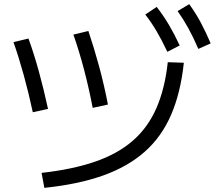

<svg xmlns="http://www.w3.org/2000/svg" viewBox="-20 -875 1040 925"><path d="M180.3 -42.1Q329 -58.7 437.6 -96Q546.3 -133.4 619.1 -196.5Q692 -259.7 733.1 -353.2Q774.3 -446.7 788.3 -575.3L865.7 -572.7Q850.4 -428.7 804.5 -322.3Q758.7 -216 677.3 -144Q596 -72 476.2 -29.3Q356.3 13.3 193.7 30ZM138 -334.3Q118 -427.3 94.5 -512.7Q71 -598 45 -672L117.1 -689.4Q143.4 -617.3 167.1 -531.3Q190.7 -445.3 211.4 -350.3ZM426.6 -355.3Q408.6 -449.3 385 -539.3Q361.3 -629.3 333.6 -708.3L405.7 -725.7Q432.7 -646.3 457.4 -555.5Q482 -464.7 500 -371.3ZM786.3 -625.3Q759.6 -681.6 734.8 -724Q709.9 -766.3 679.9 -805L735 -841.7Q768.3 -798.7 794.7 -753.8Q821 -709 845.7 -656ZM935.6 -639.3Q911.3 -695.6 887.4 -739Q863.6 -782.3 835.6 -821.6L891.7 -855Q923.3 -811.3 947.7 -765.5Q972 -719.7 995 -666Z"/></svg>

Font: M PLUS 1 Thin
Style: Regular
Weight: 100
Designer: Coji Morishita
Foundry: UNDERFOREST DESIGN
Version: Version 1.001